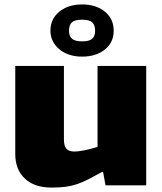

<svg xmlns="http://www.w3.org/2000/svg" viewBox="-20 -838 734 868"><path d="M351 -582Q320 -582 294 -590.5Q268 -599 249 -614.5Q230 -630 219 -651.5Q208 -673 208 -699Q208 -753 248.5 -785.5Q289 -818 351 -818Q414 -818 454 -785.5Q494 -753 494 -699Q494 -646 454 -614Q414 -582 351 -582ZM351 -651Q384 -651 397 -663Q410 -675 410 -699Q410 -725 397 -737Q384 -749 351 -749Q318 -749 305 -737Q292 -725 292 -699Q292 -675 305.5 -663Q319 -651 351 -651ZM213 10Q135 10 92 -31Q49 -72 49 -142V-540H269V-208Q269 -179 280 -166Q291 -153 315 -153Q335 -153 364 -159Q393 -165 421 -174V-540H641V0H457L446 -61H442Q406 -41 379.5 -27.5Q353 -14 328 -5.5Q303 3 276 6.5Q249 10 213 10Z"/></svg>

Font: Encode Sans Normal
Style: Black
Weight: 900
Designer: Pablo Impallari, Andres Torresi
Foundry: Pablo Impallari, Andres Torresi
Version: Version 1.000; ttfautohint (v1.00) -l 8 -r 50 -G 200 -x 14 -